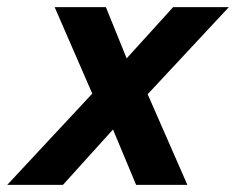

<svg xmlns="http://www.w3.org/2000/svg" viewBox="-67 -520 663 540"><path d="M-46.7 0 192.5 -256.7 86.7 -500H230.8L289.2 -355.8L420 -500H576.7L348.3 -255L460 0H315.8L250.8 -155.8L110 0Z"/></svg>

Font: Funnel Sans
Style: Bold Italic
Weight: 700
Italic angle: -14.036°
Designer: NORD ID, Kristian Moeller
Foundry: Dicotype
Version: Version 1.000